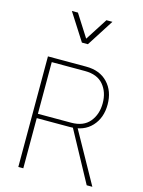

<svg xmlns="http://www.w3.org/2000/svg" viewBox="-136 -1012 810 1090"><g transform="rotate(15 269.0 -467.0)"><path d="M343.8 -312.5H314.9L484.4 0H517.6ZM111.8 0V-294.9H307.1Q388.2 -294.9 434.3 -344.7Q480.5 -394.5 480.5 -473.1Q480.5 -551.8 434.1 -600.8Q387.7 -649.9 307.1 -649.9H82.5V0ZM111.8 -624H307.1Q379.4 -624 415.5 -581.3Q451.7 -538.6 451.7 -473.1Q451.7 -407.7 415.5 -364Q379.4 -320.3 307.1 -320.3H111.8ZM147 -934.1 248.5 -775.4H283.7L385.3 -934.1H350.1L266.1 -803.2L182.6 -934.1Z"/></g></svg>

Font: Estedad-FD-VF Thin
Style: Regular
Weight: 100
Designer: Amin Abedi
Version: Version 5.0